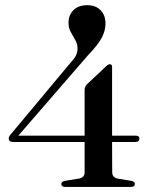

<svg xmlns="http://www.w3.org/2000/svg" viewBox="-20 -738 610 758"><path d="M314 -382.5Q314 -395 323 -405L398.5 -476Q407.5 -484.5 413.5 -484.5Q422.5 -484.5 422.5 -473.5V-202.5H515Q530.5 -202.5 530.5 -191Q530.5 -177.5 514 -177.5H422.5L423 -57.5Q423 -37 446.5 -32.5L498.5 -24Q512.5 -21 512.5 -12Q512.5 0 496.5 0H238Q222 0 222 -11.5Q222 -21 236 -24L291.5 -33Q314 -37 314 -57V-177.5H32Q14.5 -177.5 14.5 -191.5Q14.5 -200 26 -212L259 -491Q273 -505.5 279.5 -518.2Q286 -531 286 -547Q286 -565 277 -580.2Q268 -595.5 259.2 -611.8Q250.5 -628 250.5 -649Q250.5 -678 269.8 -697.8Q289 -717.5 325 -717.5Q357.5 -717.5 377 -697.8Q396.5 -678 396.5 -645Q396.5 -617.5 382 -589.5Q367.5 -561.5 324.5 -516.5L52.5 -202.5H314Z"/></svg>

Font: Fraunces 72pt S000
Style: Regular
Weight: 400
Version: Version 1.000; ttfautohint (v1.8.3)